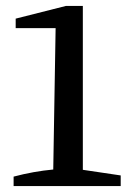

<svg xmlns="http://www.w3.org/2000/svg" viewBox="-20 -629 432 649"><path d="M26 0V-32Q60 -41 93.5 -47Q127 -53 160 -56L168 -534H33V-566L203 -609H260V-55L388 -36V0Z"/></svg>

Font: Piazzolla 24pt Medium
Style: Regular
Weight: 500
Designer: Juan Pablo del Peral
Foundry: Huerta Tipografica
Version: Version 2.005